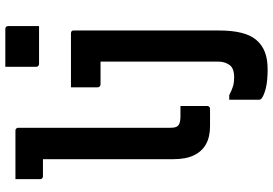

<svg xmlns="http://www.w3.org/2000/svg" viewBox="-176 -654 1051 740"><g transform="rotate(-90 350.0 -283.5)"><path d="M30 -750Q37 -750 56 -750Q75 -750 99 -750Q123 -750 147 -750Q171 -750 189.5 -750Q208 -750 217 -750Q221 -750 223 -748.5Q225 -747 226.5 -745Q228 -743 228 -739Q228 -687 228 -628.5Q228 -570 228 -508.5Q228 -447 228 -386Q228 -325 228 -266.5Q228 -208 228 -156Q228 -143 229.5 -136Q231 -129 236 -123Q242 -118 251 -116Q260 -114 271 -114Q276 -114 281.5 -114Q287 -114 292.5 -114Q298 -114 302 -114H312Q312 -90 312 -62.5Q312 -35 312 -11Q312 -7 310.5 -5Q309 -3 307 -1.5Q305 0 301 0Q296 0 283.5 0Q271 0 257.5 0Q244 0 234 0Q193 0 165 -15.5Q137 -31 122 -62Q107 -93 107 -141Q107 -186 107 -237Q107 -288 107 -341.5Q107 -395 107 -448Q107 -501 107 -551Q107 -601 107 -644H100Q96 -644 84.5 -644Q73 -644 60 -644Q47 -644 41 -644Q36 -644 33 -647Q30 -650 30 -655Q30 -679 30 -702.5Q30 -726 30 -750ZM592 -536Q596 -536 598.5 -534.5Q601 -533 602 -531Q603 -529 603 -525Q603 -472 603 -419Q603 -366 603 -311.5Q603 -257 603 -200.5Q603 -144 603 -86Q603 -28 603 34Q603 85 594 121Q585 157 566 179Q547 201 519.5 211.5Q492 222 453 222Q407 222 378.5 214.5Q350 207 339 197Q338 195 337 193Q336 191 336 189Q336 162 336 131.5Q336 101 336 74H354Q375 85 389.5 89Q404 93 424 93Q438 93 449 89.5Q460 86 467 79Q472 73 475.5 66Q479 59 481 50.5Q483 42 483 31Q483 -36 483 -96Q483 -156 483 -211Q483 -266 483 -317.5Q483 -369 483 -422H475Q469 -422 459 -422Q449 -422 437.5 -422Q426 -422 415.5 -422Q405 -422 395 -422Q391 -422 387.5 -425Q384 -428 384 -433Q384 -459 384 -484.5Q384 -510 384 -536Q417 -536 446 -536Q475 -536 500.5 -536Q526 -536 549 -536Q572 -536 592 -536ZM463 -789Q480 -789 498.5 -789Q517 -789 536 -789Q555 -789 573.5 -789Q592 -789 609 -789Q614 -789 617 -786Q620 -783 620 -778V-659Q603 -659 584.5 -659Q566 -659 547 -659Q528 -659 509.5 -659Q491 -659 474 -659Q471 -659 468.5 -660.5Q466 -662 464.5 -664.5Q463 -667 463 -670Z"/></g></svg>

Font: Recursive SemiBold
Style: Regular
Weight: 600
Version: Version 1.085